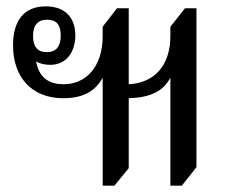

<svg xmlns="http://www.w3.org/2000/svg" viewBox="-20 -578 721 604"><path d="M303 6H340L385 -49V-269C459 -271 495 -295 515 -332L516 -331V6H552L598 -52V-552H562L516 -494V-465C516 -371 465 -317 385 -313V-552H348L303 -494V-465C303 -368 251 -313 180 -313C142 -313 105 -327 94 -382L93 -385C104 -378 121 -374 138 -374C189 -374 217 -415 217 -467C217 -519 188 -558 124 -558C56 -558 21 -514 21 -435C21 -335 80 -269 179 -269C245 -269 281 -294 302 -332L303 -331ZM127 -414C98 -414 84 -431 84 -465C84 -499 99 -516 128 -516C158 -516 171 -500 171 -466C171 -432 157 -414 127 -414Z"/></svg>

Font: Noto Serif Thai SemiCondensed
Style: Regular
Weight: 400
Width: 4
Designer: Monotype Design Team
Foundry: Monotype Imaging Inc.
Version: Version 2.002